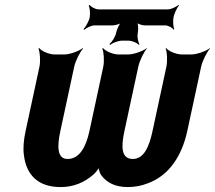

<svg xmlns="http://www.w3.org/2000/svg" viewBox="-20 -749 872 779"><path d="M364 -646H436C448 -646 470 -652 478 -660L475 -663C465 -655 454 -630 451 -615C448 -600 434 -578 424 -570L427 -567C437 -575 460 -584 475 -584H501C516 -584 537 -575 543 -567L546 -570C540 -578 536 -600 539 -615C542 -630 541 -655 535 -663L532 -660C537 -652 556 -646 568 -646H650C663 -646 680 -636 685 -628L687 -631C683 -639 681 -663 684 -679C687 -694 698 -718 706 -726L704 -729C695 -721 674 -711 661 -711H380C367 -711 349 -721 344 -729L340 -726C344 -718 347 -694 344 -679C341 -663 327 -639 319 -631L322 -628C330 -636 351 -646 364 -646ZM519 -104C473 -104 470 -150 485 -218L541 -478C546 -502 564 -539 576 -552V-554C561 -542 523 -528 500 -528H461C438 -528 407 -542 398 -554L395 -552C401 -539 404 -502 399 -478L343 -218C328 -149 301 -104 254 -104C212 -104 211 -154 225 -218L281 -478C286 -502 305 -539 317 -552L316 -554C301 -542 264 -528 241 -528H202C179 -528 148 -542 139 -554L136 -552C142 -539 145 -502 140 -478L84 -218C76 -181 73 -148 77 -120C86 -42 132 10 226 10C279 10 322 -9 357 -39C367 -47 382 -66 384 -75H380C378 -66 385 -47 390 -39C412 -9 446 10 498 10C526 10 554 5 579 -5C659 -34 716 -107 740 -218L796 -478C801 -502 820 -539 832 -552V-554C817 -542 779 -528 756 -528H718C695 -528 663 -542 654 -554L652 -552C658 -539 660 -502 655 -478L599 -218C585 -152 563 -104 519 -104Z"/></svg>

Font: Asimov
Style: EdgeExtremeIt
Weight: 500
Designer: Google
Version: Version 2.000980: 2014